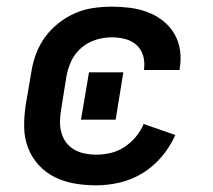

<svg xmlns="http://www.w3.org/2000/svg" viewBox="-20 -548 640 576"><path d="M268 8Q235 8 203.5 2.5Q172 -3 144.5 -16.5Q117 -30 96 -53Q75 -76 64 -105Q53 -134 52.5 -166.5Q52 -199 57 -232L74 -332Q78 -359 88 -386Q98 -413 115 -436.5Q132 -460 155.5 -478.5Q179 -497 205.5 -508.5Q232 -520 260 -524Q288 -528 315 -528Q343 -528 370.5 -524.5Q398 -521 423 -511.5Q448 -502 468.5 -486Q489 -470 502.5 -447.5Q516 -425 520 -397.5Q524 -370 519 -342Q519 -341 519 -340Q519 -339 519 -338H412Q412 -339 412 -339.5Q412 -340 412 -340Q415 -361 409.5 -380.5Q404 -400 389.5 -413Q375 -426 355.5 -431Q336 -436 315 -436Q291 -436 267 -428.5Q243 -421 223.5 -404Q204 -387 193.5 -364Q183 -341 179 -317L163 -217Q160 -199 160 -182Q160 -165 164.5 -149Q169 -133 179 -120Q189 -107 203 -99Q217 -91 234 -87.5Q251 -84 268 -84Q290 -84 311.5 -89Q333 -94 352.5 -106.5Q372 -119 387 -137Q402 -155 411 -176L506 -143Q491 -109 466 -79Q441 -49 408.5 -29Q376 -9 340 -0.5Q304 8 268 8ZM223 -189 247 -331H350L327 -189Z"/></svg>

Font: Iosevka SS04 Semibold Extended
Style: Italic
Weight: 600
Width: 7
Italic angle: -9°
Monospace: yes
Designer: Belleve Invis
Foundry: Belleve Invis
Version: Version 19.0.0; ttfautohint (v1.8.4)